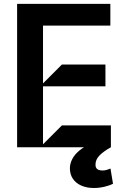

<svg xmlns="http://www.w3.org/2000/svg" viewBox="-20 -747 637 974"><path d="M66.8 0V-727.3H539.8V-617.2H198.2V-323.9L294 -419.7H514.9V-308.9H198.2V-14.9L294 -110.8H542.6V0ZM456.7 206.7Q420.1 206.7 392.6 194.6Q365.1 182.5 349.8 160Q334.5 137.4 334.5 106.5Q334.9 82.7 346.4 60.2Q358 37.6 381.6 17.6Q405.2 -2.5 440.3 -17.8L542.6 0Q505.3 20.6 484.7 41.7Q464.1 62.9 464.5 88.1Q464.1 103 472.7 110.3Q481.2 117.5 499.3 117.9Q511 117.9 520.4 115.2Q529.8 112.6 540.5 108Q540.5 108 540.5 108Q540.5 108 540.5 108L553.3 185.4Q538 193.5 510.8 200.1Q483.7 206.7 456.7 206.7Z"/></svg>

Font: Riot Sans
Style: Regular
Weight: 400
Designer: Rasmus Andersson
Foundry: rsms
Version: Version 3.005